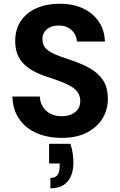

<svg xmlns="http://www.w3.org/2000/svg" viewBox="-20 -732 650 1036"><path d="M313 12Q237 12 177.5 -14Q118 -40 83.5 -90Q49 -140 47 -211H195Q196 -181 210.5 -157Q225 -133 251 -119Q277 -105 313 -105Q343 -105 365.5 -115Q388 -125 400.5 -143Q413 -161 413 -187Q413 -214 399.5 -233.5Q386 -253 361.5 -267Q337 -281 305 -293Q273 -305 236 -317Q150 -344 106 -389.5Q62 -435 62 -510Q62 -574 92.5 -619Q123 -664 177.5 -688Q232 -712 301 -712Q372 -712 426 -687.5Q480 -663 512 -617Q544 -571 546 -508H395Q394 -531 382 -550.5Q370 -570 349 -582Q328 -594 299 -594Q274 -595 253.5 -586.5Q233 -578 221 -561.5Q209 -545 209 -520Q209 -495 221 -478.5Q233 -462 254.5 -450Q276 -438 305 -427.5Q334 -417 368 -406Q421 -388 465 -363.5Q509 -339 535.5 -300Q562 -261 562 -197Q562 -141 533.5 -93.5Q505 -46 449.5 -17Q394 12 313 12ZM252 284V228Q278 228 290 212.5Q302 197 302 165V150H245V44H360Q369 71 372.5 97Q376 123 376 146Q376 210 345 247Q314 284 252 284Z"/></svg>

Font: DM Sans 12pt ExtraBold
Style: Regular
Weight: 800
Version: Version 4.004;gftools[0.9.30]